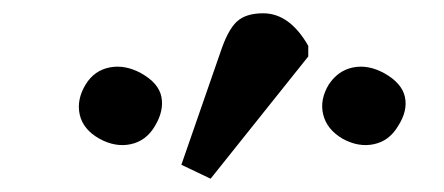

<svg xmlns="http://www.w3.org/2000/svg" viewBox="-20 -848 669 289"><path d="M297 -579 253 -600 312 -770Q323 -803 336.5 -815.5Q350 -828 376 -828Q416 -828 444 -779V-763ZM130 -639Q105 -653 100 -675.5Q95 -698 109 -721Q122 -742 145 -746.5Q168 -751 192 -738Q219 -723 223 -702Q227 -681 213 -658Q200 -636 177 -631Q154 -626 130 -639ZM496 -639Q472 -653 466.5 -675.5Q461 -698 475 -721Q489 -742 511.5 -746.5Q534 -751 558 -738Q585 -723 589.5 -702Q594 -681 579 -658Q566 -636 543 -631Q520 -626 496 -639Z"/></svg>

Font: Literata 7pt
Style: Bold Italic
Weight: 700
Italic angle: -2°
Designer: Latin by Veronika Burian and Jose Scaglione. Greek by Irene Vlachou. Cyrillic by Vera Evstafieva
Foundry: TypeTogether
Version: Version 3.002